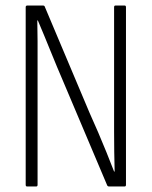

<svg xmlns="http://www.w3.org/2000/svg" viewBox="-20 -675 549 695"><path d="M78 0Q73 0 73 -6V-649Q73 -655 79 -655H135Q141 -655 142 -651L304 -267Q320 -232 335.5 -195.5Q351 -159 365.5 -123.5Q380 -88 393 -54H395Q394 -89 393.5 -125.5Q393 -162 393 -198.5Q393 -235 393 -269V-649Q393 -655 398 -655H431Q436 -655 436 -649V-6Q436 0 431 0H375Q370 0 368 -4L211 -375Q186 -433 163 -490Q140 -547 117 -601H115Q116 -565 116 -526Q116 -487 116 -448.5Q116 -410 116 -373V-6Q116 0 111 0Z"/></svg>

Font: Sofia Sans Condensed Light
Style: Regular
Weight: 300
Designer: Botio Nikoltchev, Ani Petrova
Foundry: lettersoup
Version: Version 4.101